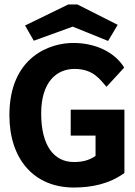

<svg xmlns="http://www.w3.org/2000/svg" viewBox="-20 -826 603 858"><path d="M131 -644 305 -707 463 -643 506 -715 326 -806H285L92 -712ZM310 12C389 12 469 -4 536 -53V-336H296V-220H407V-129C376 -108 345 -102 310 -102C224 -102 164 -171 164 -319C164 -461 234 -518 313 -518C400 -518 429 -467 456 -438L535 -524C491 -596 402 -634 309 -634C206 -635 22 -574 22 -311C22 -117 130 12 310 12Z"/></svg>

Font: Inconsolata SemiExpanded Black
Style: Regular
Weight: 900
Width: 6
Monospace: yes
Designer: Raph Levien, Cyreal, Brenton Simpson
Foundry: Raph Levien, Cyreal, Google
Version: Version 3.100